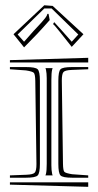

<svg xmlns="http://www.w3.org/2000/svg" viewBox="-20 -748 372 728"><path d="M174.8 -445.8V-127V-121.1Q174.8 -102.5 177.7 -88.9Q177.7 -87.9 178.5 -85.9Q179.2 -84 179.7 -83H152.3Q152.3 -84 153.3 -85.9Q154.3 -87.9 154.3 -88.9Q157.2 -100.6 157.2 -127V-445.8V-451.7Q157.2 -470.2 154.3 -483.9Q154.3 -484.9 153.3 -486.8Q152.3 -488.8 152.3 -489.7H179.7Q179.2 -488.8 178.5 -486.8Q177.7 -484.9 177.7 -483.9Q174.8 -472.2 174.8 -445.8ZM314.5 -83V-74.2H253.4Q217.8 -74.2 209.5 -82.8Q201.2 -91.3 201.2 -127V-441.4Q201.2 -477.1 209.5 -485.4Q217.8 -493.7 253.4 -493.7H314.5V-485.4L252 -482.9Q227.1 -481.9 220.7 -474.9Q214.4 -467.8 214.4 -442.4L218.8 -127Q219.2 -101.6 224.1 -96.4Q229 -91.3 253.4 -87.4ZM314.5 -528.8V-511.2H17.6V-520ZM314.5 -56.6V-39.6L17.6 -47.9V-56.6ZM17.6 -485.4V-493.7H78.6Q114.3 -493.7 122.8 -485.4Q131.3 -477.1 131.3 -441.4V-127Q131.3 -91.3 122.8 -82.8Q114.3 -74.2 78.6 -74.2H17.6V-83L80.6 -85.4Q105.5 -86.4 111.8 -93.5Q118.2 -100.6 118.2 -126L113.8 -441.4Q113.3 -466.3 108.4 -471.7Q103.5 -477.1 78.6 -481ZM168.5 -671.9Q162.1 -664.1 144.3 -644.8Q126.5 -625.5 121.6 -620.1L71.3 -568.4L31.2 -618.2L147.9 -728L179.7 -725.6L296.4 -618.2L252 -570.3L207 -627Q202.1 -632.3 194.6 -642.1Q187 -651.9 181.2 -656.7L185.5 -664.1Q194.3 -653.8 214.8 -631.8L252 -589.8L276.9 -617.2L175.8 -715.8H147.9L46.9 -617.2L71.3 -589.8L108.4 -631.8Q114.7 -638.7 123.8 -648.2Q132.8 -657.7 137.7 -663.3Q142.6 -668.9 147.9 -675.3Q153.3 -681.6 156 -686.3Q158.7 -690.9 159.7 -695.3H164.1Z"/></svg>

Font: FoglihtenNo03
Style: Regular
Weight: 500
Version: Version 0.59